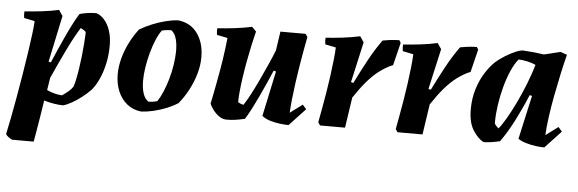

<svg xmlns="http://www.w3.org/2000/svg" viewBox="-46 -626 2951 980"><g transform="rotate(5 1429.0 -136.0)"><path d="M40.5 209.5Q30.5 204.5 21.5 198Q12.5 191.5 7.5 183.5Q15 150 24.5 100.7Q34.1 51.5 44.4 -6.4Q54.7 -64.3 64.5 -124.3Q74.3 -184.3 82.6 -239.3Q90.9 -294.3 96.2 -337.3Q101.5 -380.3 102.5 -403.6L47.8 -414.7Q44.8 -430.5 46.2 -448.5Q88.8 -451.5 134.8 -456.9Q180.7 -462.4 221.8 -471.5L241.8 -441.8L191.4 -204L203.1 -201Q216.9 -232.8 232.3 -268.2Q247.8 -303.7 264.2 -339Q280.6 -374.4 296.7 -405.5Q312.9 -436.6 327.1 -459.5Q344.9 -465 367.6 -468.2Q390.4 -471.5 412.2 -471.5Q435.4 -464.7 454.3 -443.2Q473.3 -421.8 484.2 -388.5Q495.2 -355.3 495.2 -312.4Q495.2 -264.9 485.9 -221.6Q476.6 -178.3 460.8 -142.7Q445.1 -107.1 424.6 -82.2Q404.5 -60.8 379.1 -41Q353.7 -21.2 328.8 -7.2Q303.9 6.8 284.3 12Q264 12 237.4 7.7Q210.9 3.4 186.3 -4.2Q179.6 39.8 173.1 79.9Q166.6 120 161.1 153Q155.6 186 151.2 209.5ZM274.4 -38.4Q290.6 -49 305.7 -61.8Q320.8 -74.6 329.4 -88.1Q335 -104.1 340.2 -129.7Q345.5 -155.3 350 -186Q354.4 -216.7 358.2 -248.3Q361.9 -279.8 363.9 -308.5Q365.9 -337.2 366.9 -357.9Q366.9 -361.5 366.9 -365.1Q366.9 -368.6 366.9 -371.2Q361.8 -376.5 354.2 -381.2Q346.6 -385.9 340 -389Q326.7 -367.9 309.4 -336.5Q292.2 -305 274.2 -267.4Q256.2 -229.7 238.6 -192.4Q221 -155 206.6 -122.1L196.6 -58.5Q216.7 -49.4 236 -44.4Q255.3 -39.4 274.4 -38.4Z M684.4 8.9Q640.9 3.9 610.8 -20.8Q580.8 -45.4 564.6 -84Q548.4 -122.6 548.4 -169.9Q548.4 -210 559.5 -252.1Q570.6 -294.2 591 -334.2Q611.3 -374.2 636.7 -407Q666.3 -425 699.9 -438.7Q733.5 -452.4 767.9 -461.2Q802.4 -469.9 832.3 -471.5Q897.5 -464.1 932.3 -414.3Q967.1 -364.6 966.2 -291.7Q966.2 -252.1 953.9 -209.1Q941.6 -166 920 -125.2Q898.5 -84.5 871.1 -51.1Q846.3 -34.7 814.2 -21.7Q782 -8.8 748.6 -0.7Q715.2 7.3 684.4 8.9ZM716.6 -44.7Q728.5 -44.7 741.1 -46.7Q753.7 -48.7 762 -51.3Q776.2 -72.2 789.3 -103Q802.4 -133.8 812.7 -169.8Q823 -205.8 828.7 -242.5Q834.4 -279.2 834.9 -311Q835.4 -348.4 827.7 -376.2Q820 -403.9 802.1 -418Q788.7 -418 776 -416.5Q763.4 -415 753.2 -412Q738 -391.6 724.9 -360.1Q711.8 -328.5 701.7 -291.6Q691.7 -254.6 686 -217.9Q680.2 -181.1 680.2 -148.8Q680.2 -112.9 688.7 -85.4Q697.2 -57.8 716.6 -44.7Z M1122.1 12Q1101 12 1082.7 -1.3Q1064.3 -14.6 1051.3 -32.3Q1038.2 -50 1033.9 -63.3Q1039.9 -90.8 1045.4 -119.3Q1050.9 -147.7 1056.4 -177.4Q1061.9 -207 1067.2 -236.5Q1072.4 -265.9 1076.7 -294.5Q1080.9 -323.2 1084.4 -350.9Q1087.9 -378.6 1090.5 -403.6L1035.8 -414.7Q1032.8 -430.5 1034.2 -448.5Q1076.8 -451.5 1123.4 -456.9Q1170 -462.4 1211 -471.5L1232.7 -449.2Q1224.6 -417.5 1216 -378.2Q1207.4 -339 1199.6 -296.8Q1191.8 -254.7 1185.8 -214Q1179.8 -173.4 1176.5 -139.5Q1173.2 -105.5 1173.2 -82Q1178.4 -78.9 1185.8 -75.7Q1193.3 -72.6 1201.1 -70.5Q1215.3 -91.1 1233.5 -125.4Q1251.7 -159.7 1271.2 -201Q1290.6 -242.2 1309.4 -284.1Q1328.1 -325.9 1342.5 -362.2L1356.8 -459.5H1485.9L1496.4 -444Q1490.9 -415.2 1483.6 -376.1Q1476.3 -337 1469.3 -293.2Q1462.2 -249.5 1456.1 -205.5Q1450.1 -161.5 1445.8 -121.5Q1441.5 -81.5 1440 -51.1L1503.2 -98.2L1522.3 -76.3L1439.8 12Q1421.3 12 1395.5 8.9Q1369.7 5.9 1344.7 -1.7Q1319.7 -9.2 1302.7 -23.1L1352.1 -255L1339.9 -258Q1326.1 -225.8 1310.4 -190.3Q1294.7 -154.9 1278.3 -120Q1261.9 -85.1 1246 -54.5Q1230.1 -24 1215.4 -0.5Q1190.5 5.5 1168.3 8.7Q1146.1 12 1122.1 12Z M1600.1 0 1589.6 -15.5Q1595.1 -44.3 1602.1 -82.9Q1609.1 -121.5 1616.4 -164.7Q1623.7 -207.8 1629.6 -251Q1635.4 -294.3 1639.9 -333.7Q1644.5 -373.2 1645.5 -403.6L1590.8 -414.7Q1587.8 -430.5 1589.2 -448.5Q1631.8 -451.5 1677.8 -456.9Q1723.7 -462.4 1764.8 -471.5L1784.8 -441.8L1738.1 -234L1750.3 -231Q1766.5 -263.2 1782.3 -294.2Q1798.2 -325.1 1814.3 -354.5Q1830.3 -383.9 1846.9 -410.2Q1863.5 -436.6 1880.1 -459.5Q1896.7 -462.9 1910.3 -464.6Q1923.9 -466.4 1937.4 -467.6Q1950.8 -468.9 1965.4 -468.9L1973.4 -455.9L1944.6 -339Q1933.6 -335.1 1922.1 -329.2Q1910.7 -323.3 1899.2 -315.9Q1887.8 -308.5 1875.8 -299.6Q1859.7 -287.5 1844.1 -272.4Q1828.4 -257.3 1812.8 -239.1Q1797.2 -220.9 1782.1 -200.1Q1767 -179.3 1751.4 -156L1728.1 0Z M1997.1 0 1986.6 -15.5Q1992.1 -44.3 1999.1 -82.9Q2006.1 -121.5 2013.4 -164.7Q2020.7 -207.8 2026.6 -251Q2032.4 -294.3 2036.9 -333.7Q2041.5 -373.2 2042.5 -403.6L1987.8 -414.7Q1984.8 -430.5 1986.2 -448.5Q2028.8 -451.5 2074.8 -456.9Q2120.7 -462.4 2161.8 -471.5L2181.8 -441.8L2135.1 -234L2147.3 -231Q2163.5 -263.2 2179.3 -294.2Q2195.2 -325.1 2211.3 -354.5Q2227.3 -383.9 2243.9 -410.2Q2260.5 -436.6 2277.1 -459.5Q2293.7 -462.9 2307.3 -464.6Q2320.9 -466.4 2334.4 -467.6Q2347.8 -468.9 2362.4 -468.9L2370.4 -455.9L2341.6 -339Q2330.6 -335.1 2319.1 -329.2Q2307.7 -323.3 2296.2 -315.9Q2284.8 -308.5 2272.8 -299.6Q2256.7 -287.5 2241.1 -272.4Q2225.4 -257.3 2209.8 -239.1Q2194.2 -220.9 2179.1 -200.1Q2164 -179.3 2148.4 -156L2125.1 0Z M2438.6 12Q2409.9 -2.8 2384.6 -42.1Q2359.3 -81.3 2359.3 -149.5Q2359.3 -206 2374.3 -253.8Q2389.2 -301.7 2413.1 -339.2Q2437 -376.7 2463.2 -400.6Q2482.4 -417.3 2508.3 -433.5Q2534.2 -449.7 2559.4 -460.6Q2584.7 -471.5 2600.4 -471.5Q2626.9 -470.1 2653.9 -467.3Q2680.9 -464.6 2706.8 -460.6L2790.9 -481L2824 -469Q2812.3 -423.3 2800.4 -368.6Q2788.5 -313.9 2777.6 -256.8Q2766.7 -199.6 2759.4 -146.4Q2752 -93.2 2750 -51.1L2813.3 -98.2L2832.4 -76.3L2749.9 12Q2731.3 12 2705.8 8.7Q2680.3 5.3 2655.9 -2Q2631.4 -9.2 2614.9 -20.5L2664.8 -244.5L2652.6 -247.5Q2638.8 -214.2 2623.1 -180.4Q2607.4 -146.5 2591 -114.3Q2574.6 -82 2557.1 -53Q2539.6 -24 2522.3 0Q2503.6 4.5 2482 8Q2460.4 11.5 2438.6 12ZM2508.5 -64.2Q2525.8 -84.5 2547.4 -121.9Q2569 -159.3 2591.8 -206.8Q2614.7 -254.3 2634.7 -305.4Q2654.8 -356.5 2668.6 -403.9Q2648.9 -412.9 2625.8 -418Q2602.8 -423 2580.6 -423.9Q2560.4 -399.9 2543.5 -361.3Q2526.6 -322.7 2514.2 -276.5Q2501.7 -230.2 2494.9 -183.1Q2488 -136 2488 -96.4Q2488 -94.3 2488 -92.3Q2488 -90.3 2488 -87.8Q2491.6 -81.5 2497.2 -75.2Q2502.9 -68.9 2508.5 -64.2Z"/></g></svg>

Font: Labrada
Style: Italic
Weight: 400
Italic angle: -7°
Designer: Mercedes Jáuregui
Foundry: Omnibus-Type Team
Version: Version 1.000